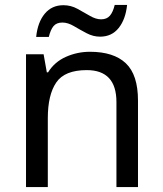

<svg xmlns="http://www.w3.org/2000/svg" viewBox="-20 -755 658 775"><path d="M343 -546Q439 -546 488 -499.5Q537 -453 537 -349V0H450V-343Q450 -472 330 -472Q241 -472 207 -422Q173 -372 173 -278V0H85V-536H156L169 -463H174Q200 -505 246 -525.5Q292 -546 343 -546ZM126 -606Q132 -665 160.5 -699.5Q189 -734 236 -734Q266 -734 292.5 -719.5Q319 -705 343 -691Q367 -677 388 -677Q411 -677 423.5 -691.5Q436 -706 443 -735H493Q487 -677 459 -642Q431 -607 384 -607Q356 -607 329.5 -621Q303 -635 278.5 -649.5Q254 -664 232 -664Q208 -664 196 -649.5Q184 -635 177 -606Z"/></svg>

Font: Noto Sans Grantha
Style: Regular
Weight: 400
Designer: Monotype Design Team
Foundry: Monotype Imaging Inc.
Version: Version 2.003; ttfautohint (v1.8.4.7-5d5b)